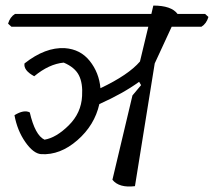

<svg xmlns="http://www.w3.org/2000/svg" viewBox="-20 -669 769 690"><path d="M717 -619 729 -608Q722 -584 704 -573H597L536 -441L465 0Q408 7 384 -23L456 -326L487 -363L480 -375Q422 -333 337 -295Q320 -219 258 -165Q196 -111 128 -115Q100 -117 71 -158.5Q42 -200 32 -255Q66 -276 87 -265Q106 -183 140 -167Q182 -174 227 -218.5Q272 -263 275 -324Q278 -370 263.5 -398.5Q249 -427 209 -444Q156 -439 103 -395Q64 -416 68 -441Q143 -500 213 -496Q269 -492 302.5 -450Q336 -408 341 -352Q442 -400 483 -448L513 -573H21L9 -584Q16 -608 34 -619H524L531 -649Q596 -649 618 -619Z"/></svg>

Font: Tillana
Style: Regular
Weight: 400
Designer: Lipi Raval (Devanagari, Latin), Jonny Pinhorn (Latin)
Foundry: Indian Type Foundry
Version: Version 2.002;PS 1.0;hotconv 1.0.79;makeotf.lib2.5.61930; tt